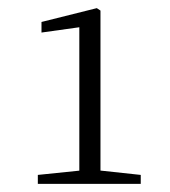

<svg xmlns="http://www.w3.org/2000/svg" viewBox="-20 -912 417 472"><path d="M73 -460V-482L180 -493H224L326 -482V-460ZM175 -460V-845L82 -832V-858L218 -892L227 -886V-460Z"/></svg>

Font: Noto Serif SC
Style: Regular
Weight: 200
Designer: Ryoko NISHIZUKA 西塚涼子 (kana & ideographs); Frank Grießhammer (Latin, Greek & Cyrillic); Wenlong ZHANG 张文龙 (bopomofo); San
Foundry: Adobe
Version: Version 2.001;hotconv 1.1.0;makeotfexe 2.6.0